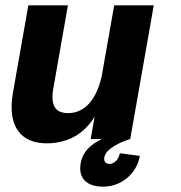

<svg xmlns="http://www.w3.org/2000/svg" viewBox="-20 -520 676 718"><path d="M154 16C234 16 294 -19 334 -84L319 0H361C318 20 289 49 282 89C271 148 306 178 365 178C440 178 493 123 503 63L428 53C423 83 401 93 390 93C380 93 367 89 370 69C376 34 435 10 466 0H467L555 -500H407L360 -233C338 -139 291 -97 235 -97C205 -97 165 -107 179 -187L234 -500H86L28 -171C6 -41 64 16 154 16Z"/></svg>

Font: Uncut Sans
Style: Bold Italic
Weight: 700
Italic angle: -10°
Designer: Kasper Nordkvist
Foundry: Uncut Type
Version: Version 1.111;FEAKit 1.0